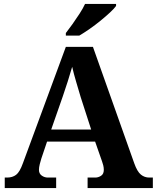

<svg xmlns="http://www.w3.org/2000/svg" viewBox="-20 -951 793 971"><path d="M4 0V-53H16Q43 -53 61.5 -67Q80 -81 96 -126L313 -714H450L659 -125Q674 -83 692.5 -68Q711 -53 735 -53H753V0H423V-53H462Q477 -53 491 -62Q505 -71 505 -92Q505 -104 502 -115.5Q499 -127 496 -135L461 -235H218L189 -149Q185 -137 181 -120.5Q177 -104 177 -92Q177 -73 191 -63Q205 -53 222 -53H264V0ZM239 -296H441L388 -460Q378 -494 365.5 -536Q353 -578 345 -613Q336 -581 323 -540.5Q310 -500 298 -465ZM313 -784Q328 -803 346.5 -829Q365 -855 382.5 -882Q400 -909 410 -931H567V-921Q558 -908 536.5 -888Q515 -868 488 -846Q461 -824 433 -804.5Q405 -785 381 -771H313Z"/></svg>

Font: NotoSerif-Bold
Style: Regular
Weight: 700
Designer: Monotype Design Team
Foundry: Monotype Imaging Inc.
Version: Version 2.007; ttfautohint (v1.8) -l 8 -r 50 -G 200 -x 14 -D